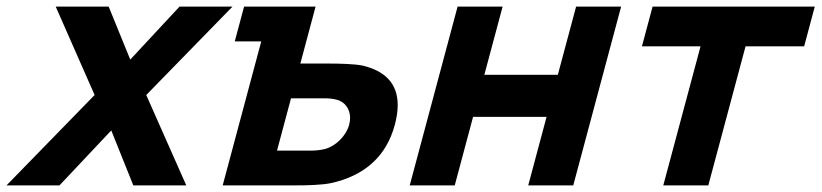

<svg xmlns="http://www.w3.org/2000/svg" viewBox="-82 -560 2482 580"><path d="M-62.3 0H97.7L254.1 -166L320.7 0H480.7L359.8 -273L620.3 -540H460.3L311.5 -380L246.3 -540H86.3L203.8 -273Z M590.7 0H813.7C843.7 0 890.9 -1 918.5 -7C1018.4 -29 1085 -87 1110.7 -183C1116.5 -204.8 1119.4 -224.7 1119.4 -242.6C1119.4 -306.6 1082.5 -345.6 1012.7 -362C988 -367 942.3 -368 912.3 -368H825.3L871.3 -540H655.3L627.2 -435H707.2ZM754.8 -105 797.1 -263H899.1C910.1 -263 924.9 -262 937.8 -258C959.5 -251.5 975.6 -231.4 975.6 -203.8C975.6 -197.3 974.6 -190.3 972.7 -183C963.3 -148 930.3 -118 900.1 -110C884.1 -106 868.8 -105 856.8 -105Z M1155.7 0H1291.7L1347.1 -207H1569.1L1513.7 0H1649.7L1794.3 -540H1658.3L1603.1 -334H1381.1L1436.3 -540H1300.3Z M1921.7 0H2057.7L2170.2 -420H2347.2L2379.3 -540H1889.3L1857.2 -420H2034.2Z"/></svg>

Font: Manrope
Style: ExtraBoldItalic
Weight: 800
Italic angle: -15°
Designer: Mikhail Sharanda
Foundry: Mikhail Sharanda
Version: Version 4.502;hotconv 1.0.109;makeotfexe 2.5.65596